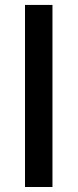

<svg xmlns="http://www.w3.org/2000/svg" viewBox="-20 -747 310 767"><path d="M189.6 -727.3V0H79.9V-727.3Z"/></svg>

Font: InterMG Medium
Style: Regular
Weight: 500
Designer: Rasmus Andersson
Foundry: rsms
Version: Version 3.019;December 26, 2023;FontCreator 15.0.0.2955 64-b